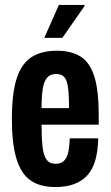

<svg xmlns="http://www.w3.org/2000/svg" viewBox="-20 -744 447 776"><path d="M204 12Q141 12 102.5 -15.5Q64 -43 46 -104Q28 -165 28 -263Q28 -365 47 -425.5Q66 -486 106.5 -512.5Q147 -539 210 -539Q268 -539 305.5 -515.5Q343 -492 361 -435.5Q379 -379 379 -279V-240H148Q148 -185 152 -150Q156 -115 168.5 -98.5Q181 -82 205 -82Q219 -82 229.5 -87.5Q240 -93 247 -105Q254 -117 257.5 -137Q261 -157 262 -185H377Q376 -135 365.5 -97.5Q355 -60 333.5 -36Q312 -12 279.5 0Q247 12 204 12ZM148 -307H259Q259 -345 257 -371.5Q255 -398 249.5 -414.5Q244 -431 233.5 -438Q223 -445 207 -445Q183 -445 170 -429.5Q157 -414 152.5 -383.5Q148 -353 148 -307ZM159 -591 218 -724H321L322 -720L232 -591Z"/></svg>

Font: Archivo ExtraCondensed
Style: Bold
Weight: 700
Width: 2
Designer: Hector Gatti
Foundry: Omnibus-Type
Version: Version 2.001